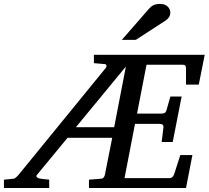

<svg xmlns="http://www.w3.org/2000/svg" viewBox="-73 -947 1051 967"><path d="M309.1 -306.2H502L561 -611.8ZM928.2 -521H863.8V-602.1Q863.8 -612.8 860.1 -616.9Q856.4 -621.1 845.2 -621.1H665L617.2 -375H742.2Q752.4 -375 757.8 -379.2Q763.2 -383.3 766.1 -394L785.2 -460.9H841.8L796.9 -231.9H741.2L750 -303.2Q752.9 -323.2 731 -323.2H606.9L554.2 -49.8H779.8Q789.6 -49.8 795.2 -55.4Q800.8 -61 804.2 -69.8L835 -166H896L863.8 0H375V-42L436 -46.9Q445.3 -47.9 449.7 -54.2Q454.1 -60.5 455.1 -65.9L492.2 -252.9H267.1L112.8 -65.9Q107.4 -60.1 113.3 -54.2Q119.1 -48.3 131.8 -46.9L174.8 -42V0H-53.2V-42L-4.9 -46.9Q2 -47.9 7.6 -53.2Q13.2 -58.6 20 -65.9L459 -604Q464.4 -609.9 463.1 -616.5Q461.9 -623 456.1 -624L399.9 -628.9V-670.9H958ZM784.7 -884.3Q784.7 -870.1 778.3 -860.6Q772 -851.1 760.7 -843.3L610.8 -746.1H540.5L676.8 -902.3Q681.6 -908.2 687 -912.6Q692.4 -917 699 -920.4Q705.6 -923.8 714.1 -925.5Q722.7 -927.2 733.9 -927.2Q747.1 -927.2 756.6 -923.3Q766.1 -919.4 772.2 -913.3Q778.3 -907.2 781.5 -899.4Q784.7 -891.6 784.7 -884.3Z"/></svg>

Font: Charis SIL Eur
Style: Italic
Weight: 400
Italic angle: -11°
Foundry: SIL International
Version: Version 5.000